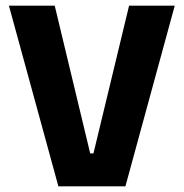

<svg xmlns="http://www.w3.org/2000/svg" viewBox="-20 -659 650 679"><path d="M186.5 0 11.5 -639H173.5L299 -116.5H310.5L436.5 -639H598L423.5 0Z"/></svg>

Font: Anek Gurmukhi Medium
Style: Bold
Weight: 700
Version: Version 1.003